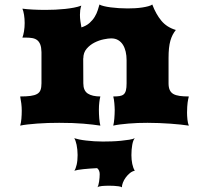

<svg xmlns="http://www.w3.org/2000/svg" viewBox="-20 -547 872 836"><path d="M67.9 0Q71.8 -12.7 73.2 -30.3Q74.7 -47.9 74.7 -64.9Q74.7 -80.6 72.8 -96.2Q70.8 -111.8 67.9 -127Q95.2 -127 113 -129.4Q130.9 -131.8 141.6 -137.9Q152.3 -144 156.5 -155.3Q160.6 -166.5 160.6 -184.1V-319.8Q160.2 -340.8 155.3 -353.3Q150.4 -365.7 141.8 -372.3Q133.3 -378.9 120.8 -381.1Q108.4 -383.3 92.8 -383.3H77.6Q81.5 -393.1 84.5 -410.4Q87.4 -427.7 87.4 -446.8Q87.4 -465.3 84.7 -482.2Q82 -499 77.6 -509.3Q95.7 -506.8 122.1 -505.4Q148.4 -503.9 177.7 -503.9Q199.2 -503.9 220.9 -504.9Q242.7 -505.9 263.2 -508.1Q283.7 -510.3 301.8 -513.7Q319.8 -517.1 334 -522.5Q330.6 -512.7 329.3 -502.7Q328.1 -492.7 328.1 -482.4Q328.1 -468.3 330.1 -454.6Q332 -440.9 334.5 -427.7Q356 -434.6 369.9 -447Q383.8 -459.5 392.3 -473.6Q400.9 -487.8 405.5 -502.2Q410.2 -516.6 413.1 -527.3Q419.4 -523.4 432.4 -520.3Q445.3 -517.1 462.2 -514.9Q479 -512.7 498 -511.5Q517.1 -510.3 535.2 -510.3Q551.3 -510.3 567.9 -511.2Q584.5 -512.2 599.1 -514.4Q613.8 -516.6 625.5 -519.8Q637.2 -522.9 643.1 -527.3Q658.7 -485.8 682.4 -457Q706.1 -428.2 745.6 -416.5Q737.8 -406.7 731.9 -395.5Q726.1 -384.3 721.9 -369.9Q717.8 -355.5 715.8 -336.9Q713.9 -318.4 713.9 -293.9V-184.1Q713.9 -166.5 719 -155.3Q724.1 -144 734.6 -137.9Q745.1 -131.8 762 -129.4Q778.8 -127 802.2 -127Q800.8 -121.1 799.3 -114.7Q797.9 -108.4 796.9 -100.3Q795.9 -92.3 795.2 -81.8Q794.4 -71.3 794.4 -57.1Q794.4 -43 796.1 -26.4Q797.9 -9.8 802.2 0Q787.1 -2.4 766.4 -4.6Q745.6 -6.8 721.9 -8.5Q698.2 -10.3 672.6 -11.2Q647 -12.2 622.1 -12.2Q602.1 -12.2 580.8 -11.5Q559.6 -10.7 539.6 -9Q519.5 -7.3 502.2 -5.1Q484.9 -2.9 473.1 0Q474.6 -5.9 475.8 -13.7Q477.1 -21.5 477.8 -30.8Q478.5 -40 479 -49.8Q479.5 -59.6 479.5 -68.4Q479.5 -73.2 479 -81.5Q478.5 -89.8 477.8 -98.4Q477.1 -106.9 475.8 -114.7Q474.6 -122.6 473.1 -127Q489.7 -127 500.7 -128.7Q511.7 -130.4 518.6 -136.2Q525.4 -142.1 528.3 -153.6Q531.2 -165 531.2 -184.1V-285.6Q531.2 -304.7 527.3 -321.8Q523.4 -338.9 515.4 -351.8Q507.3 -364.7 494.6 -372.3Q481.9 -379.9 463.9 -379.9Q451.7 -379.9 431.4 -375.7Q411.1 -371.6 391.4 -361.6Q371.6 -351.6 357.2 -334.7Q342.8 -317.9 342.8 -293H342.3L342.8 -184.1Q342.8 -152.3 362.3 -139.6Q381.8 -127 417 -127Q414.1 -116.7 412.4 -101.6Q410.6 -86.4 410.6 -69.3Q410.6 -50.8 412.1 -32Q413.6 -13.2 417 0Q385.7 -4.9 342.8 -8.5Q299.8 -12.2 237.8 -12.2Q214.4 -12.2 189.7 -11.5Q165 -10.7 142.3 -9Q119.6 -7.3 100.1 -5.1Q80.6 -2.9 67.9 0ZM303.2 54.7Q312 57.6 325.2 60.3Q338.4 63 355 64.9Q371.6 66.9 390.1 68.1Q408.7 69.3 427.7 69.3Q445.3 69.3 466.3 68.6Q487.3 67.9 507.1 65.9Q526.9 64 543 61.3Q559.1 58.6 566.9 54.7Q559.6 63 555.9 83.3Q552.2 103.5 552.2 128.4Q552.2 148.9 555.9 166.7Q559.6 184.6 566.9 196.3Q555.2 198.7 545.2 207Q535.2 215.3 527.3 226.1Q519.5 236.8 515.1 248.3Q510.7 259.8 510.7 268.6Q506.8 265.6 496.8 264.2Q486.8 262.7 476.3 262.2Q465.8 261.7 457.8 261.7Q449.7 261.7 450.2 261.7Q444.8 261.7 437.7 262Q430.7 262.2 424.1 262.9Q417.5 263.7 412.1 264.9Q406.7 266.1 404.3 268.6Q409.2 259.8 411.6 242.9Q414.1 226.1 414.1 210.9Q414.1 202.6 411.1 195.8Q408.2 189 402.8 185.1Q387.2 186 371.8 187Q356.4 188 343.3 189.5Q330.1 190.9 319.8 192.6Q309.6 194.3 303.7 196.3Q309.6 188 313.7 170.4Q317.9 152.8 317.9 127.9Q317.9 116.2 316.7 104.7Q315.4 93.3 313.5 83.5Q311.5 73.7 308.8 66.4Q306.2 59.1 303.2 54.7Z"/></svg>

Font: Arbutus
Style: Regular
Weight: 400
Designer: Karolina Lach
Foundry: Sorkin Type Co.
Version: Version 1.002